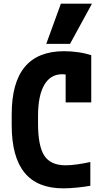

<svg xmlns="http://www.w3.org/2000/svg" viewBox="-20 -1020 590 1050"><path d="M326 10Q184 10 114 -76Q44 -162 44 -335V-395Q44 -568 115.5 -654Q187 -740 331 -740Q368 -740 407 -734.5Q446 -729 479 -718V-460H339V-691L399 -584Q361 -614 320 -614Q256 -614 222 -555.5Q188 -497 188 -385V-345Q188 -221 222.5 -168.5Q257 -116 339 -116Q366 -116 402 -121Q438 -126 474 -134V-4Q440 2 399.5 6Q359 10 326 10ZM363 -780H233L313 -1000H483Z"/></svg>

Font: M PLUS Code Latin SemiExpanded
Style: Bold
Weight: 700
Width: 6
Designer: Coji Morishita
Foundry: UNDERFOREST DESIGN
Version: Version 1.002; ttfautohint (v1.8.3)